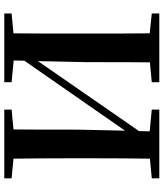

<svg xmlns="http://www.w3.org/2000/svg" viewBox="48 -830 782 919"><g transform="rotate(90 439.5 -371.0)"><path d="M374 0V-35L270 -45L271 -96L606 -578L601 -354C601 -213 601 -110 600 -44L505 -35V0H834V-35L740 -44C739 -111 738 -211 738 -346V-395C738 -530 739 -630 740 -697L834 -706V-742H505V-706L609 -696L608 -645L273 -161L278 -395C278 -530 278 -630 279 -697L374 -706V-742H45V-706L140 -696C141 -629 141 -529 141 -395V-346C141 -211 141 -110 140 -44L45 -35V0Z"/></g></svg>

Font: AllPunType Bold
Style: Regular
Weight: 700
Version: 1.0